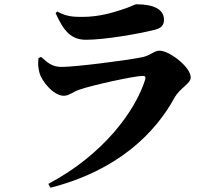

<svg xmlns="http://www.w3.org/2000/svg" viewBox="-20 -813 1040 898"><path d="M160 -541C157 -515 158 -497 165 -471C174 -437 228 -365 279 -365C302 -365 323 -384 352 -394C413 -415 608 -458 648 -458C658 -458 663 -454 659 -441C614 -296 465 -90 206 47L216 65C530 -15 705 -190 795 -354C822 -403 872 -421 872 -451C872 -499 773 -576 726 -576C701 -576 684 -553 643 -545C563 -529 330 -500 269 -500C226 -500 205 -517 172 -547ZM705 -674C737 -682 747 -698 747 -721C747 -769 699 -793 619 -793C608 -793 593 -781 547 -767C509 -755 446 -734 365 -734C331 -734 291 -734 248 -759L240 -752C277 -669 312 -627 382 -627C466 -627 622 -653 705 -674Z"/></svg>

Font: Noto Serif CJK SC Black
Style: Regular
Weight: 900
Designer: Ryoko NISHIZUKA 西塚涼子 (kana & ideographs); Frank Grießhammer (Latin, Greek & Cyrillic); Wenlong ZHANG 张文龙 (bopomofo); San
Foundry: Adobe
Version: Version 2.001;hotconv 1.1.0;makeotfexe 2.6.0